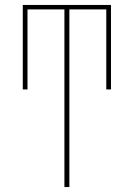

<svg xmlns="http://www.w3.org/2000/svg" viewBox="-20 -540 540 775"><path d="M240 215V-502H91V-179H72V-520H428V-179H409V-502H260V215Z"/></svg>

Font: Zed Mono Thin
Style: Regular
Weight: 100
Monospace: yes
Designer: Belleve Invis
Foundry: Belleve Invis
Version: Version 1.0.0; ttfautohint (v1.8.4)